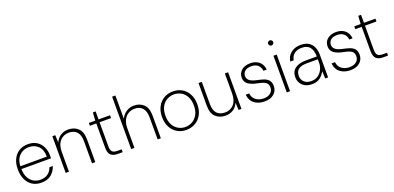

<svg xmlns="http://www.w3.org/2000/svg" viewBox="3 -1594 5086 2480"><g transform="rotate(-20 2545.5 -354.0)"><path d="M278 12Q207 12 155.5 -21Q104 -54 76 -114Q48 -174 48 -255Q48 -336 77.5 -394.5Q107 -453 159 -484.5Q211 -516 280 -516Q353 -516 402.5 -483.5Q452 -451 476.5 -397.5Q501 -344 501 -282Q501 -272 501 -263Q501 -254 500 -242H93Q95 -169 121 -121.5Q147 -74 188.5 -51Q230 -28 278 -28Q341 -28 382 -57.5Q423 -87 442 -141H488Q467 -74 415.5 -31Q364 12 278 12ZM278 -476Q232 -476 190.5 -455Q149 -434 122.5 -391Q96 -348 93 -281H457Q456 -378 406 -427Q356 -476 278 -476Z M614 0V-504H654L658 -402Q684 -459 730.5 -487.5Q777 -516 834 -516Q915 -516 968 -467Q1021 -418 1021 -309V0H976V-302Q976 -390 937.5 -432.5Q899 -475 828 -475Q755 -475 707 -423Q659 -371 659 -272V0Z M1328 0Q1268 0 1236 -29Q1204 -58 1204 -134V-465H1116V-504H1204L1211 -614H1249V-504H1407V-465H1249V-134Q1249 -81 1269.5 -60Q1290 -39 1341 -39H1397V0Z M1514 0V-720H1559V-399Q1584 -455 1632.5 -485.5Q1681 -516 1736 -516Q1819 -516 1870.5 -466Q1922 -416 1922 -308V0H1878V-301Q1878 -389 1840 -432Q1802 -475 1731 -475Q1682 -475 1643 -450.5Q1604 -426 1581.5 -380Q1559 -334 1559 -269V0Z M2271 12Q2202 12 2147.5 -20Q2093 -52 2061.5 -111Q2030 -170 2030 -252Q2030 -333 2062 -392.5Q2094 -452 2149 -484Q2204 -516 2273 -516Q2343 -516 2397.5 -484Q2452 -452 2483.5 -392.5Q2515 -333 2515 -252Q2515 -170 2483 -111Q2451 -52 2395.5 -20Q2340 12 2271 12ZM2271 -28Q2322 -28 2367 -53Q2412 -78 2440 -127.5Q2468 -177 2468 -252Q2468 -326 2440.5 -376Q2413 -426 2368.5 -450.5Q2324 -475 2273 -475Q2222 -475 2177 -450.5Q2132 -426 2104.5 -376Q2077 -326 2077 -252Q2077 -177 2104.5 -127.5Q2132 -78 2176 -53Q2220 -28 2271 -28Z M2810 12Q2729 12 2676 -37Q2623 -86 2623 -195V-504H2668V-202Q2668 -113 2706.5 -71Q2745 -29 2818 -29Q2891 -29 2938 -81Q2985 -133 2985 -232V-504H3030V0H2991L2985 -102Q2960 -43 2913 -15.5Q2866 12 2810 12Z M3347 12Q3264 12 3208.5 -29.5Q3153 -71 3144 -154H3192Q3198 -94 3242 -61.5Q3286 -29 3348 -29Q3408 -29 3442.5 -58Q3477 -87 3477 -131Q3477 -168 3461.5 -188Q3446 -208 3414.5 -219.5Q3383 -231 3337 -240Q3262 -254 3216.5 -285.5Q3171 -317 3171 -378Q3171 -439 3216 -477.5Q3261 -516 3337 -516Q3408 -516 3455.5 -478Q3503 -440 3511 -366H3465Q3461 -415 3427.5 -445Q3394 -475 3336 -475Q3279 -475 3248.5 -449Q3218 -423 3218 -382Q3218 -346 3246.5 -321Q3275 -296 3346 -281Q3395 -271 3435 -257.5Q3475 -244 3499.5 -216Q3524 -188 3524 -136Q3524 -71 3476.5 -29.5Q3429 12 3347 12Z M3676 -637Q3662 -637 3651.5 -647.5Q3641 -658 3641 -673Q3641 -687 3651.5 -697Q3662 -707 3676 -707Q3690 -707 3700.5 -697Q3711 -687 3711 -673Q3711 -658 3700.5 -647.5Q3690 -637 3676 -637ZM3653 0V-504H3698V0Z M3998 12Q3941 12 3902 -10Q3863 -32 3843 -67.5Q3823 -103 3823 -144Q3823 -226 3878 -265Q3933 -304 4024 -304H4176Q4176 -384 4141.5 -430Q4107 -476 4029 -476Q3968 -476 3928.5 -446.5Q3889 -417 3879 -359H3832Q3839 -411 3867.5 -446Q3896 -481 3938 -498.5Q3980 -516 4029 -516Q4098 -516 4140 -488.5Q4182 -461 4201.5 -414.5Q4221 -368 4221 -309V0H4181L4177 -101Q4165 -79 4144 -52.5Q4123 -26 4087.5 -7Q4052 12 3998 12ZM4003 -29Q4060 -29 4098.5 -57.5Q4137 -86 4156.5 -128.5Q4176 -171 4176 -212V-265H4028Q3968 -265 3933.5 -249.5Q3899 -234 3885 -207Q3871 -180 3871 -145Q3871 -97 3905.5 -63Q3940 -29 4003 -29Z M4527 12Q4444 12 4388.5 -29.5Q4333 -71 4324 -154H4372Q4378 -94 4422 -61.5Q4466 -29 4528 -29Q4588 -29 4622.5 -58Q4657 -87 4657 -131Q4657 -168 4641.5 -188Q4626 -208 4594.5 -219.5Q4563 -231 4517 -240Q4442 -254 4396.5 -285.5Q4351 -317 4351 -378Q4351 -439 4396 -477.5Q4441 -516 4517 -516Q4588 -516 4635.5 -478Q4683 -440 4691 -366H4645Q4641 -415 4607.5 -445Q4574 -475 4516 -475Q4459 -475 4428.5 -449Q4398 -423 4398 -382Q4398 -346 4426.5 -321Q4455 -296 4526 -281Q4575 -271 4615 -257.5Q4655 -244 4679.5 -216Q4704 -188 4704 -136Q4704 -71 4656.5 -29.5Q4609 12 4527 12Z M4976 0Q4916 0 4884 -29Q4852 -58 4852 -134V-465H4764V-504H4852L4859 -614H4897V-504H5055V-465H4897V-134Q4897 -81 4917.5 -60Q4938 -39 4989 -39H5045V0Z"/></g></svg>

Font: DM Sans ExtraLight
Style: Regular
Weight: 200
Designer: Colophon Foundry, Jonny Pinhorn
Foundry: Colophon Foundry
Version: Version 4.004; ttfautohint (v1.8.4.7-5d5b)